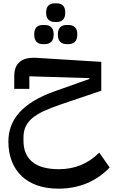

<svg xmlns="http://www.w3.org/2000/svg" viewBox="-20 -821 674 1145"><path d="M328 304Q259 304 203.5 285Q148 266 109.5 229.5Q71 193 50.5 141Q30 89 30 23Q30 -24 45 -66.5Q60 -109 93 -147Q126 -185 179.5 -218Q233 -251 310 -278L513 -350V-355L155 -366V-291H65V-367Q65 -484 199 -476L584 -452V-280L342 -198Q283 -178 241 -158.5Q199 -139 172 -116Q145 -93 132.5 -65Q120 -37 120 -1V18Q120 100 172 144Q224 188 332 188Q473 188 572 89L634 178Q512 304 328 304ZM376 -558Q353 -558 339 -572Q325 -586 325 -615Q325 -645 339 -658.5Q353 -672 376 -672H390Q413 -672 427 -658.5Q441 -645 441 -615Q441 -586 427 -572Q413 -558 390 -558ZM234 -558Q211 -558 197.5 -572Q184 -586 184 -615Q184 -645 197.5 -658.5Q211 -672 234 -672H249Q272 -672 286 -658.5Q300 -645 300 -615Q300 -586 286 -572Q272 -558 249 -558ZM305 -690Q283 -690 269 -703.5Q255 -717 255 -746Q255 -775 269 -788Q283 -801 305 -801H320Q342 -801 355.5 -788Q369 -775 369 -746Q369 -717 355.5 -703.5Q342 -690 320 -690Z"/></svg>

Font: IBM Plex Arabic Medium
Style: Regular
Weight: 500
Designer: Mike Abbink, Paul van der Laan, Pieter van Rosmalen, Wael Morcos, Khajak Apelian
Foundry: Bold Monday
Version: Version 1.0